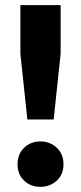

<svg xmlns="http://www.w3.org/2000/svg" viewBox="-20 -710 314 744"><path d="M86 -247 59 -502V-690H215V-502L188 -247ZM136 14Q99 14 73.5 -10Q48 -34 48 -73Q48 -113 73.5 -137.5Q99 -162 136 -162Q174 -162 200 -137.5Q226 -113 226 -73Q226 -34 200 -10Q174 14 136 14Z"/></svg>

Font: Radio Canada Big
Style: Regular
Weight: 400
Designer: Étienne Aubert Bonn
Foundry: Coppers and Brasses
Version: Version 1.001